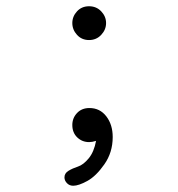

<svg xmlns="http://www.w3.org/2000/svg" viewBox="-20 -450 565 608"><path d="M184.1 111.8Q184.1 98.6 197 90.8Q210 83 227.1 77.4Q244.1 71.8 261 51.3Q277.8 30.8 284.2 -3.9Q272 0 262.2 0Q240.2 0 224.6 -14.9Q209 -29.8 209 -54.2Q209 -76.2 223.9 -92Q238.8 -107.9 263.2 -107.9Q296.4 -107.9 316.7 -81.5Q336.9 -55.2 336.9 -16.1Q336.9 32.7 310.5 70.3Q284.2 107.9 256.6 123Q229 138.2 211.9 138.2Q199.7 138.2 191.9 129.9Q184.1 121.6 184.1 111.8ZM223.9 -339.6Q209 -356 209 -377Q209 -397.9 223.9 -414.1Q238.8 -430.2 262 -430.2Q285.2 -430.2 300.5 -414.1Q315.9 -397.9 315.9 -377Q315.9 -356 300.5 -339.6Q285.2 -323.2 262 -323.2Q238.8 -323.2 223.9 -339.6Z"/></svg>

Font: CMU Typewriter Text
Style: Light
Weight: 200
Version: Version 0.7.0